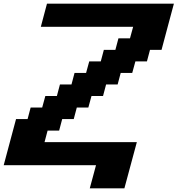

<svg xmlns="http://www.w3.org/2000/svg" viewBox="-20 -895 962 1040"><path d="M466.3 125H653.8Q665 83.5 687.5 0Q710 -83.5 721.2 -125H221.2L237.8 -187.5H300.3L316.9 -250H379.4L396 -312.5H458.5L475.6 -375H538.1L554.7 -437.5H617.2L633.8 -500H696.3L713.4 -562.5H775.9L792.5 -625H855Q866.2 -667 888.4 -750.2Q910.6 -833.5 921.9 -875H234.4Q229 -854 217.8 -812.5Q206.5 -771 201.2 -750H701.2L684.1 -687.5H621.6L605 -625H542.5L525.9 -562.5H463.4L446.3 -500H383.8L367.2 -437.5H304.7L288.1 -375H225.6L208.5 -312.5H146L129.4 -250H66.9Q55.7 -208 33.4 -125Q11.2 -42 0 0H500Q494.1 21 483.2 62.5Q472.2 104 466.3 125Z"/></svg>

Font: Faithful 32x
Style: SemiboldOblique
Weight: 400
Foundry: Faithful Resource Pack
Version: Version 1.0; January 27, 2023